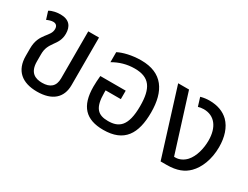

<svg xmlns="http://www.w3.org/2000/svg" viewBox="-58 -962 1775 1376"><g transform="rotate(30 829.0 -274.0)"><path d="M274 10C400 10 466 -51 466 -154V-548H377V-159C377 -94 341 -63 274 -63C217 -63 166 -85 166 -178V-237C166 -286 182 -312 205 -345C227 -375 247 -404 247 -453C247 -512 219 -554 145 -554C118 -554 78 -548 54 -532L74 -468C91 -476 110 -482 126 -482C147 -482 163 -471 163 -443C163 -411 144 -392 121 -362C100 -334 77 -299 77 -233V-172C77 -51 149 10 274 10Z M822 10C995 10 1058 -93 1058 -270C1058 -445 987 -558 811 -558C734 -558 665 -540 625 -519V-436C678 -467 736 -484 800 -484C923 -484 967 -417 967 -270C967 -102 909 -62 820 -62C738 -62 696 -97 696 -224V-244H822V-314H612C609 -283 607 -251 607 -224C607 -62 678 10 822 10Z M1292 0H1342C1428 0 1481 -24 1520 -63C1568 -111 1604 -194 1604 -298C1604 -380 1582 -450 1536 -496C1498 -533 1445 -553 1379 -553C1359 -553 1334 -551 1306 -543L1328 -472C1339 -476 1356 -479 1374 -479C1462 -479 1515 -412 1515 -301C1515 -235 1497 -162 1457 -118C1435 -94 1403 -77 1371 -77H1359L1211 -548H1121Z"/></g></svg>

Font: Noto Sans Thai
Style: Regular
Weight: 400
Designer: Monotype Design Team
Foundry: Monotype Imaging Inc.
Version: Version 1.901